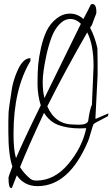

<svg xmlns="http://www.w3.org/2000/svg" viewBox="-20 -956 571 977"><path d="M476.6 -572.3 465.8 -360.4V-350.6L531.2 -378.9V-373Q531.2 -366.2 525.4 -362.8Q519.5 -359.4 503.9 -351.6Q458 -328.1 455.6 -323.7Q453.1 -319.3 441.9 -280.8Q430.7 -242.2 428.7 -239.3Q332 -8.8 170.9 -8.8Q103.5 -8.8 65.4 -63.5L41 -1Q39.1 1 38.1 1H37.1Q23.4 1 23.4 -48.8V-51.8Q23.4 -58.6 43 -108.4Q22.5 -169.9 22.5 -282.2V-337.9L23.4 -372.1V-378.9Q23.4 -395.5 41 -507.8Q47.9 -545.9 64.5 -585.9Q93.8 -660.2 134.8 -660.2V-645.5Q48.8 -502 48.8 -275.4Q48.8 -190.4 61.5 -151.4Q98.6 -239.3 187.5 -419.9Q170.9 -472.7 170.9 -530.8Q170.9 -588.9 174.3 -626.5Q177.7 -664.1 188.5 -712.4Q199.2 -760.7 216.8 -797.9Q234.4 -835 266.6 -860.8Q298.8 -886.7 336.4 -886.7Q374 -886.7 404.3 -859.4Q429.7 -906.2 442.4 -933.6L450.2 -935.5Q462.9 -935.5 467.3 -920.4Q471.7 -905.3 469.7 -886.7Q467.8 -883.8 461.9 -867.2Q446.3 -821.3 442.4 -821.3L438.5 -814.5Q462.9 -768.6 475.6 -710.9L476.6 -641.6ZM418.9 -303.7Q401.4 -302.7 385.7 -302.7Q325.2 -302.7 278.8 -319.3Q232.4 -335.9 204.1 -381.8Q120.1 -202.1 82 -105.5Q102.5 -72.3 134.8 -45.9Q146.5 -37.1 165 -37.1Q256.8 -37.1 327.6 -121.6Q398.4 -206.1 418.9 -303.7ZM448.2 -434.6 456.1 -618.2Q456.1 -729.5 423.8 -791Q309.6 -592.8 220.7 -415Q260.7 -322.3 354.5 -322.3L380.9 -321.3Q422.9 -321.3 428.7 -340.8Q436.5 -398.4 448.2 -424.8ZM391.6 -835Q367.2 -859.4 337.9 -859.4Q308.6 -859.4 283.2 -833.5Q257.8 -807.6 242.2 -765.6Q226.6 -723.6 215.8 -673.8Q197.3 -586.9 197.3 -539.6Q197.3 -492.2 206.1 -457Q234.4 -515.6 391.6 -835Z"/></svg>

Font: Dawning of a New Day
Style: Regular
Weight: 400
Designer: Kimberly Geswein
Foundry: Kimberly Geswein
Version: Version 1.002 2010